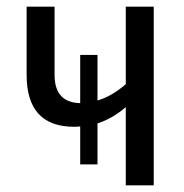

<svg xmlns="http://www.w3.org/2000/svg" viewBox="-20 -557 553 577"><path d="M358 -537V-304Q315 -267 273 -255V-392H221V-247Q144 -249 144 -332V-537H60V-332Q60 -176 203 -176Q212 -176 221 -177V-63H273V-186Q297 -194 317.5 -206Q338 -218 358 -235V0H442V-537Z"/></svg>

Font: Noto Sans Display SemiCondensed
Style: Regular
Weight: 400
Width: 4
Designer: Monotype Design team
Foundry: Monotype Imaging Inc.
Version: 1.000